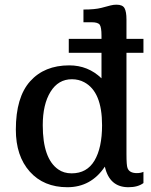

<svg xmlns="http://www.w3.org/2000/svg" viewBox="-20 -781 639 811"><path d="M422.9 -77.1Q364.7 9.8 264.6 9.8Q164.6 9.8 105.7 -56.2Q46.9 -122.1 46.9 -233.4Q46.9 -370.1 107.2 -437.5Q167.5 -504.9 272.5 -504.9Q352.1 -504.9 408.7 -450.2V-558.1H270.5V-616.7H408.7V-630.4Q408.7 -665 401.6 -676Q394.5 -687 367.2 -687H332.5V-740.7Q380.9 -740.7 408.2 -747.8Q435.5 -754.9 447.3 -758.1Q459 -761.2 472.2 -761.2Q498 -761.2 506.1 -746.3Q514.2 -731.4 514.2 -698.7V-616.7H585.9V-558.1H514.2V-129.9Q514.2 -82.5 518.6 -71.3Q526.4 -49.8 558.1 -49.8Q574.2 -49.8 585.9 -55.2V-7.8Q562.5 9.8 522.5 9.8Q442.4 9.8 422.9 -77.1ZM226.1 -65.4Q249.5 -48.8 282.7 -48.8Q347.2 -48.8 379.2 -102.8Q411.1 -156.7 411.1 -252Q411.1 -393.6 335.9 -433.6Q312.5 -446.3 283.7 -446.3Q226.1 -446.3 193.4 -393.3Q160.6 -340.3 160.6 -252Q160.6 -110.8 226.1 -65.4Z"/></svg>

Font: Arbutus Slab
Style: Regular
Weight: 400
Version: Version 1.002; ttfautohint (v0.92) -l 10 -r 16 -G 200 -x 7 -